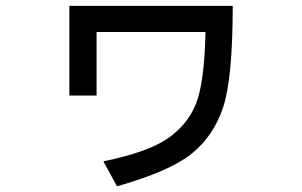

<svg xmlns="http://www.w3.org/2000/svg" viewBox="-20 -571 1040 661"><path d="M781.2 -550.8Q781.2 -300.8 748 -201.2Q714.8 -101.6 638.7 -41Q562.5 19.5 382.8 70.3L335.9 -15.6Q488.3 -46.9 556.6 -93.8Q625 -140.6 654.3 -212.9Q683.6 -285.2 687.5 -460.9H312.5V-242.2H218.8V-550.8Z"/></svg>

Font: WenQuanYi Micro Hei Mono
Style: Regular
Weight: 400
Foundry: Ascender Corporation
Version: Version 0.2.0-beta